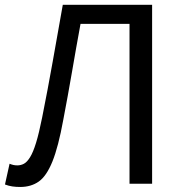

<svg xmlns="http://www.w3.org/2000/svg" viewBox="-20 -753 744 787"><path d="M62.8 13.4Q45.8 13.4 30.6 11.2Q15.4 9 0.4 3.2L19.2 -81.8Q27.2 -78.5 34.7 -76.8Q42.2 -75.1 51 -75.1Q65.6 -75.1 78.2 -81.9Q90.8 -88.6 103.2 -108.5Q115.7 -128.5 127.8 -167.7Q139.9 -207 152.9 -272.1Q175.9 -387.1 195.9 -499.8Q215.9 -612.6 237.4 -733.4H603.5V0H510.9V-655.2H310.1Q291.6 -554.8 275 -457.6Q258.3 -360.5 239.4 -262Q219.1 -150.7 194.8 -90.8Q170.5 -31 138.8 -8.8Q107.1 13.4 62.8 13.4Z"/></svg>

Font: Noto Sans TC Thin
Style: Regular
Weight: 100
Designer: Ryoko NISHIZUKA 西塚涼子 (kana, bopomofo & ideographs); Paul D. Hunt (Latin, Greek & Cyrillic); Sandoll Communications 산돌커뮤니
Foundry: Adobe
Version: Version 2.004-H2;hotconv 1.0.118;makeotfexe 2.5.65603